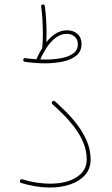

<svg xmlns="http://www.w3.org/2000/svg" viewBox="-20 -841 506 868"><path d="M85 -571.3Q84.5 -567.9 86.7 -565.2Q88.9 -562.5 92.3 -561.5Q142.6 -554.7 183.1 -554.7Q228 -554.7 265.6 -563Q303.2 -571.3 325.9 -590.3Q348.6 -609.4 348.6 -642.1Q348.6 -670.9 330.3 -687.5Q312 -704.1 283.7 -704.1Q251 -704.1 224.4 -684.3Q197.8 -664.6 177.7 -634.3Q157.7 -604 144.5 -572.8Q143.1 -569.3 144.3 -565.9Q145.5 -562.5 148.4 -561.5Q151.4 -560.5 154.5 -561.8Q157.7 -563 159.2 -565.9Q170.9 -594.2 188.7 -622.3Q206.5 -650.4 230.2 -669.2Q253.9 -688 282.2 -688Q303.7 -688 317.9 -675Q332 -662.1 332 -641.1Q332 -614.7 311.5 -599.6Q291 -584.5 257.6 -578.1Q224.1 -571.8 184.1 -571.8Q163.6 -571.8 140.9 -573.2Q118.2 -574.7 94.2 -578.1Q90.8 -579.1 88.1 -576.9Q85.4 -574.7 85 -571.3ZM166 -811.5Q169.9 -784.2 171.9 -751Q173.8 -717.8 173.8 -690.4Q173.8 -670.9 173.1 -654.3Q172.4 -637.7 170.9 -626Q170.4 -622.6 172.6 -619.6Q174.8 -616.7 178.2 -616.2Q181.2 -615.7 184.1 -617.9Q187 -620.1 187.5 -623.5Q189 -636.2 189.7 -654.3Q190.4 -672.4 190.4 -694.3Q190.4 -720.2 188.5 -752.9Q186.5 -785.6 182.6 -813.5Q182.1 -817.4 179.4 -819.3Q176.8 -821.3 172.9 -820.8Q169.9 -820.3 167.7 -817.9Q165.5 -815.4 166 -811.5ZM70.3 -24.9Q69.3 -21.5 70.6 -18.1Q71.8 -14.6 75.7 -13.7Q110.4 -3.4 143.1 1.7Q175.8 6.8 206.1 6.8Q257.3 6.8 299.1 -7.8Q340.8 -22.5 365.2 -50.5Q389.6 -78.6 389.6 -119.6Q389.6 -162.6 373.3 -201.4Q356.9 -240.2 331.8 -273.9Q306.6 -307.6 279.1 -335Q251.5 -362.3 228.5 -382.8Q225.1 -385.7 221.9 -385Q218.8 -384.3 216.3 -381.8Q214.4 -379.4 214.1 -376Q213.9 -372.6 216.8 -370.1Q238.8 -350.6 265.4 -324.2Q292 -297.9 316.4 -265.9Q340.8 -233.9 356.4 -197Q372.1 -160.2 372.1 -119.6Q372.1 -69.3 326.4 -40Q280.8 -10.7 206.1 -10.7Q177.2 -10.7 145.5 -15.4Q113.8 -20 80.6 -30.3Q76.7 -31.2 74 -29.5Q71.3 -27.8 70.3 -24.9Z"/></svg>

Font: Mikhak VF
Style: Regular
Weight: 100
Designer: Amin Abedi
Version: Version 3.001